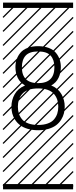

<svg xmlns="http://www.w3.org/2000/svg" viewBox="-23 -990 577 1453"><path d="M388.7 -481Q388.7 -537.6 360.1 -569.1Q331.5 -600.6 265.6 -600.6Q199.7 -600.6 171.1 -569.1Q142.6 -537.6 142.6 -481Q142.6 -360.8 265.6 -360.8Q388.7 -360.8 388.7 -481ZM265.6 -320.8Q222.7 -320.8 191.9 -309.6Q161.1 -298.3 144.3 -278.3Q127.4 -258.3 119.9 -234.9Q112.3 -211.4 112.3 -182.6Q112.3 -153.8 119.9 -130.4Q127.4 -106.9 144.3 -86.9Q161.1 -66.9 191.9 -55.7Q222.7 -44.4 265.6 -44.4Q308.1 -44.4 338.9 -55.7Q369.6 -66.9 386.2 -86.9Q402.8 -106.9 410.4 -130.4Q418 -153.8 418 -182.6Q418 -211.4 410.4 -234.9Q402.8 -258.3 386.2 -278.3Q369.6 -298.3 338.9 -309.6Q308.1 -320.8 265.6 -320.8ZM364.7 -343.3Q417.5 -321.3 442.1 -277.6Q466.8 -233.9 466.8 -182.6Q466.8 -156.7 460.7 -132.3Q454.6 -107.9 439.9 -84.2Q425.3 -60.5 402.8 -43.2Q380.4 -25.9 345.2 -15.1Q310.1 -4.4 265.6 -4.4Q221.7 -4.4 186.3 -15.1Q150.9 -25.9 128.4 -43.2Q106 -60.5 90.8 -84.2Q75.7 -107.9 69.6 -132.3Q63.5 -156.7 63.5 -182.6Q63.5 -233.9 88.4 -277.6Q113.3 -321.3 166.5 -343.3Q128.9 -364.3 111.3 -400.9Q93.8 -437.5 93.8 -481Q93.8 -512.2 102.8 -539.6Q111.8 -566.9 131.1 -590.3Q150.4 -613.8 184.8 -627.2Q219.2 -640.6 265.6 -640.6Q312 -640.6 346.4 -627.2Q380.9 -613.8 400.1 -590.3Q419.4 -566.9 428.5 -539.6Q437.5 -512.2 437.5 -481Q437.5 -437.5 419.9 -400.9Q402.3 -364.3 364.7 -343.3ZM0 402.8H530.3V442.9H0ZM0 -970.2H530.3V-930.2H0ZM526.9 410.6 533.7 417.5 525.4 425.8 518.6 418.9ZM526.9 304.7 533.7 311.5 419.4 425.8 412.6 418.9ZM526.9 198.7 533.7 205.6 313.5 425.8 306.6 418.9ZM526.9 92.3 533.7 99.1 207.5 425.8 200.7 418.9ZM526.9 -13.2 533.7 -6.3 101.6 425.8 94.7 418.9ZM526.9 -119.1 533.7 -112.3 3.4 418 -3.4 411.1ZM526.9 -225.6 533.7 -218.8 3.4 311.5 -3.4 304.7ZM526.9 -331.5 533.7 -324.7 3.4 205.6 -3.4 198.7ZM526.9 -438 533.7 -431.2 3.4 99.1 -3.4 92.3ZM526.9 -543.5 533.7 -536.6 3.4 -6.3 -3.4 -13.2ZM526.9 -649.4 533.7 -642.6 3.4 -112.3 -3.4 -119.1ZM526.9 -755.9 533.7 -749 3.4 -218.8 -3.4 -225.6ZM526.9 -861.8 533.7 -855 3.4 -324.7 -3.4 -331.5ZM516.6 -958 523.4 -951.2 3.4 -431.2 -3.4 -438ZM411.1 -958 418 -951.2 3.4 -536.6 -3.4 -543.5ZM305.2 -958 312 -951.2 3.4 -642.6 -3.4 -649.4ZM198.7 -958 205.6 -951.2 3.4 -749 -3.4 -755.9ZM92.3 -958 99.1 -951.2 3.4 -855 -3.4 -861.8Z"/></svg>

Font: AzarMehrMSRS3
Style: Regular
Weight: 1
Designer: Amin Abedi
Version: Version 1.00